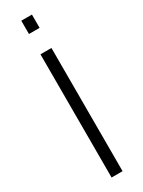

<svg xmlns="http://www.w3.org/2000/svg" viewBox="-233 -911 701 938"><g transform="rotate(-30 118.0 -442.0)"><path d="M87 0V-695H149V0ZM88 -809V-884H148V-809Z"/></g></svg>

Font: Titillium Web
Style: Light
Weight: 300
Version: Version 1.001;PS 57.000;hotconv 1.0.70;makeotf.lib2.5.55311